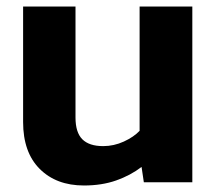

<svg xmlns="http://www.w3.org/2000/svg" viewBox="-20 -560 665 590"><path d="M238 10Q153 10 102 -41Q51 -92 51 -185V-540H212V-199Q212 -153 233 -132Q254 -111 297 -111Q330 -111 360.5 -125Q391 -139 409 -158V-540H571V0H422L415 -47Q381 -21 337 -5.5Q293 10 238 10Z"/></svg>

Font: Kanit SemiBold
Style: Regular
Weight: 600
Designer: Katatrad Team
Foundry: CadsonDemak
Version: Version 2.000; ttfautohint (v1.8.3)